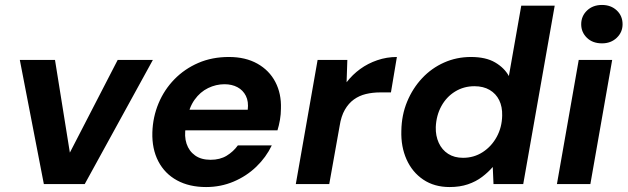

<svg xmlns="http://www.w3.org/2000/svg" viewBox="-20 -743 2533 775"><path d="M157 0 60 -501H202L262 -127L455 -501H597L322 0Z M812 12Q744 12 694.5 -15Q645 -42 619 -92Q593 -142 595 -209Q597 -271 620 -326Q643 -381 684 -423Q725 -465 780.5 -489Q836 -513 904 -513Q971 -513 1019 -486Q1067 -459 1091.5 -412Q1116 -365 1114 -305Q1114 -282 1110 -259Q1106 -236 1100 -217H691L705 -300H980Q984 -333 972.5 -356Q961 -379 938.5 -391Q916 -403 886 -403Q852 -403 820 -387.5Q788 -372 765.5 -340.5Q743 -309 735 -261L730 -232Q723 -193 733 -163Q743 -133 767.5 -115.5Q792 -98 830 -98Q868 -98 895 -114.5Q922 -131 940 -156H1077Q1054 -108 1014.5 -70Q975 -32 923 -10Q871 12 812 12Z M1174 0 1262 -501H1382L1379 -411Q1403 -442 1434 -464.5Q1465 -487 1503 -500Q1541 -513 1582 -513L1558 -370H1515Q1484 -370 1457 -363.5Q1430 -357 1408.5 -341.5Q1387 -326 1372 -300Q1357 -274 1351 -235L1309 0Z M1795 12Q1733 12 1688.5 -18Q1644 -48 1621 -99.5Q1598 -151 1600 -215Q1601 -279 1623.5 -333Q1646 -387 1684 -427.5Q1722 -468 1772.5 -490.5Q1823 -513 1881 -513Q1941 -513 1978.5 -491Q2016 -469 2034 -436L2084 -720H2219L2092 0H1972L1969 -69Q1951 -48 1926 -29Q1901 -10 1868.5 1Q1836 12 1795 12ZM1849 -106Q1893 -106 1928.5 -129Q1964 -152 1985 -190.5Q2006 -229 2007 -276Q2008 -312 1995 -338.5Q1982 -365 1956.5 -380Q1931 -395 1895 -395Q1852 -395 1817 -373.5Q1782 -352 1761.5 -314.5Q1741 -277 1739 -230Q1738 -195 1751 -166.5Q1764 -138 1789 -122Q1814 -106 1849 -106Z M2228 0 2316 -501H2451L2363 0ZM2410 -568Q2372 -568 2349 -590.5Q2326 -613 2326 -645Q2326 -678 2349.5 -700.5Q2373 -723 2410 -723Q2446 -723 2469.5 -701Q2493 -679 2493 -645Q2493 -613 2469.5 -590.5Q2446 -568 2410 -568Z"/></svg>

Font: DM Sans 18pt
Style: Bold Italic
Weight: 700
Italic angle: -10°
Designer: Colophon Foundry, Jonny Pinhorn
Foundry: Colophon Foundry
Version: Version 4.004;gftools[0.9.30]